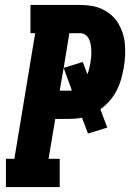

<svg xmlns="http://www.w3.org/2000/svg" viewBox="-20 -755 540 775"><path d="M4 0V-114H38L122 -621H103V-735H302Q326 -735 348.5 -731.5Q371 -728 391.5 -718.5Q412 -709 428.5 -695Q445 -681 456.5 -662Q468 -643 475 -622Q482 -601 484 -578Q486 -555 485 -531.5Q484 -508 480 -485Q476 -461 469.5 -437.5Q463 -414 451.5 -391Q440 -368 423 -348.5Q406 -329 385 -314L413 -240L335 -216L311 -280Q297 -277 283.5 -276Q270 -275 256 -275H203L176 -114H221V0ZM333 -455Q337 -466 340 -478Q343 -490 345 -502Q347 -514 348 -526.5Q349 -539 348.5 -551.5Q348 -564 346 -575.5Q344 -587 339 -597.5Q334 -608 324.5 -614.5Q315 -621 302 -621H260L237 -481L314 -505ZM256 -389Q259 -389 263 -389Q267 -389 270 -390L237 -481L221 -389Z"/></svg>

Font: Iosevka Slab Heavy
Style: Italic
Weight: 900
Italic angle: -9°
Monospace: yes
Designer: Belleve Invis
Foundry: Belleve Invis
Version: Version 11.1.0; ttfautohint (v1.8.3)